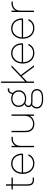

<svg xmlns="http://www.w3.org/2000/svg" viewBox="1600 -2364 964 4205"><g transform="rotate(-90 2082.5 -262.0)"><path d="M247 0Q184 0 151 -32Q118 -64 118 -143V-614H148V-144Q148 -80 172 -54Q196 -28 247 -28H292L296 -18V0ZM35 -464V-492H296V-464Z M607 8Q538 8 486 -24Q434 -56 405 -113.5Q376 -171 376 -246Q376 -322 404.5 -379Q433 -436 483.5 -468Q534 -500 600 -500Q666 -500 715.5 -469Q765 -438 792.5 -384.5Q820 -331 820 -261V-252L806 -239H390V-267H802L790 -256Q790 -327 764.5 -375Q739 -423 696 -447.5Q653 -472 600 -472Q545 -472 501 -444Q457 -416 431.5 -366.5Q406 -317 406 -254V-241Q406 -176 431.5 -126Q457 -76 502.5 -48Q548 -20 607 -20Q669 -20 711 -48Q753 -76 777 -124H788L805 -114Q779 -59 729.5 -25.5Q680 8 607 8Z M960 0V-492H990V-368L975 -365Q995 -430 1042.5 -461Q1090 -492 1146 -492H1189V-464H1144Q1102 -464 1067 -444Q1032 -424 1011 -387.5Q990 -351 990 -300V0Z M1678 -492V0H1648V-124L1663 -127Q1648 -81 1617.5 -51Q1587 -21 1548 -6.5Q1509 8 1469 8Q1414 8 1373.5 -14.5Q1333 -37 1311 -81Q1289 -125 1289 -188V-492H1319V-192Q1319 -133 1337.5 -95Q1356 -57 1391 -38.5Q1426 -20 1474 -20Q1520 -20 1559.5 -41.5Q1599 -63 1623.5 -103.5Q1648 -144 1648 -199V-492Z M1995 200Q1908 200 1858 162Q1808 124 1808 64Q1808 18 1831.5 -15Q1855 -48 1887 -62L1921 -47Q1881 -37 1859.5 -5Q1838 27 1838 59Q1838 111 1879 141.5Q1920 172 1995 172H2054Q2124 172 2164.5 143.5Q2205 115 2205 63Q2205 19 2171.5 -7Q2138 -33 2087 -33H1956Q1920 -33 1893.5 -44Q1867 -55 1852.5 -75Q1838 -95 1838 -121Q1838 -156 1860.5 -179.5Q1883 -203 1919 -211L1949 -192Q1915 -188 1891.5 -170Q1868 -152 1868 -124Q1868 -93 1892 -77Q1916 -61 1960 -61H2090Q2155 -61 2195 -26Q2235 9 2235 64Q2235 126 2186 163Q2137 200 2054 200ZM2025 -170Q1971 -170 1929.5 -191Q1888 -212 1865 -249Q1842 -286 1842 -335Q1842 -384 1865 -421Q1888 -458 1929.5 -479Q1971 -500 2025 -500Q2080 -500 2121 -479Q2162 -458 2185 -421Q2208 -384 2208 -335Q2208 -286 2185 -249Q2162 -212 2121 -191Q2080 -170 2025 -170ZM2025 -198Q2093 -198 2135.5 -236Q2178 -274 2178 -335Q2178 -396 2135.5 -434Q2093 -472 2025 -472Q1957 -472 1914.5 -434Q1872 -396 1872 -335Q1872 -274 1914.5 -236Q1957 -198 2025 -198ZM2149 -452 2126 -468Q2126 -496 2138.5 -520.5Q2151 -545 2172.5 -560Q2194 -575 2220 -575Q2229 -575 2237 -574.5Q2245 -574 2249 -572V-550L2245 -540Q2235 -543 2221 -543Q2187 -543 2168 -516.5Q2149 -490 2149 -452Z M2383 -138V-178L2713 -492H2746V-484ZM2369 0V-720L2396 -724L2399 -716V0ZM2718 0 2511 -280 2531 -301 2748 -8V0Z M3024 8Q2955 8 2903 -24Q2851 -56 2822 -113.5Q2793 -171 2793 -246Q2793 -322 2821.5 -379Q2850 -436 2900.5 -468Q2951 -500 3017 -500Q3083 -500 3132.5 -469Q3182 -438 3209.5 -384.5Q3237 -331 3237 -261V-252L3223 -239H2807V-267H3219L3207 -256Q3207 -327 3181.5 -375Q3156 -423 3113 -447.5Q3070 -472 3017 -472Q2962 -472 2918 -444Q2874 -416 2848.5 -366.5Q2823 -317 2823 -254V-241Q2823 -176 2848.5 -126Q2874 -76 2919.5 -48Q2965 -20 3024 -20Q3086 -20 3128 -48Q3170 -76 3194 -124H3205L3222 -114Q3196 -59 3146.5 -25.5Q3097 8 3024 8Z M3568 8Q3499 8 3447 -24Q3395 -56 3366 -113.5Q3337 -171 3337 -246Q3337 -322 3365.5 -379Q3394 -436 3444.5 -468Q3495 -500 3561 -500Q3627 -500 3676.5 -469Q3726 -438 3753.5 -384.5Q3781 -331 3781 -261V-252L3767 -239H3351V-267H3763L3751 -256Q3751 -327 3725.5 -375Q3700 -423 3657 -447.5Q3614 -472 3561 -472Q3506 -472 3462 -444Q3418 -416 3392.5 -366.5Q3367 -317 3367 -254V-241Q3367 -176 3392.5 -126Q3418 -76 3463.5 -48Q3509 -20 3568 -20Q3630 -20 3672 -48Q3714 -76 3738 -124H3749L3766 -114Q3740 -59 3690.5 -25.5Q3641 8 3568 8Z M3921 0V-492H3951V-368L3936 -365Q3956 -430 4003.5 -461Q4051 -492 4107 -492H4150V-464H4105Q4063 -464 4028 -444Q3993 -424 3972 -387.5Q3951 -351 3951 -300V0Z"/></g></svg>

Font: Fustat ExtraLight
Style: Regular
Weight: 250
Designer: Mohamed Gaber, Khaled Hosny, Laura Garcia Mut
Foundry: Kief Type Foundry, Alif Type Foundry, Hard Type Foundry
Version: Version 1.007